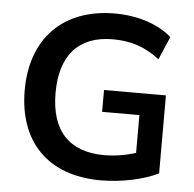

<svg xmlns="http://www.w3.org/2000/svg" viewBox="-51 -753 825 815"><g transform="rotate(5 361.0 -345.5)"><path d="M407.8 9.8C494.1 9.8 588.2 -9.8 652 -41.2V-373.5H388.2V-280.4H547.1V-71.6L571.6 -127.5C520.6 -108.8 465.7 -98 413.7 -98C261.8 -98 184.3 -183.3 184.3 -344.1C184.3 -502.9 260.8 -591.2 406.9 -591.2C483.3 -591.2 545.1 -571.6 606.9 -523.5L649 -621.6C593.1 -671.6 503.9 -701 406.9 -701C184.3 -701 52.9 -562.7 52.9 -344.1C52.9 -127.5 178.4 9.8 407.8 9.8Z"/></g></svg>

Font: LL Pando Sans
Style: Bold
Weight: 700
Designer: Joshua Smith
Foundry: Joshua Smith
Version: Version 1.000;Glyphs 3.2.1 (3258)